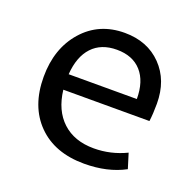

<svg xmlns="http://www.w3.org/2000/svg" viewBox="-96 -593 719 704"><g transform="rotate(20 264.0 -241.0)"><path d="M300 10Q185 10 118.5 -57Q52 -124 52 -239Q52 -350 114.5 -421Q177 -492 277 -492Q366 -492 421 -435.5Q476 -379 476 -288Q476 -249 472 -219H136Q145 -141 191.5 -98Q238 -55 314 -55Q380 -55 440 -84L458 -26Q391 10 300 10ZM271 -424Q210 -424 175 -386.5Q140 -349 135 -279H401Q401 -348 367 -386Q333 -424 271 -424Z"/></g></svg>

Font: Cantarell
Style: Regular
Weight: 400
Designer: Dave Crossland, Nikolaus Waxweiler, Florian Fecher, Jacques Le Bailly, Eben Sorkin, Alexei Vanyashin, Alexios Zavras, Em
Version: Version 0.303